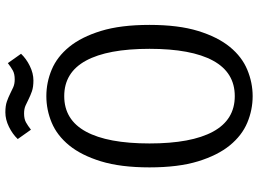

<svg xmlns="http://www.w3.org/2000/svg" viewBox="-140 -784 939 698"><g transform="rotate(-90 329.0 -434.5)"><path d="M70 -360Q70 -465 92 -536.5Q114 -608 150 -652Q186 -696 232.5 -715.5Q279 -735 329 -735Q379 -735 425.5 -715.5Q472 -696 508 -652Q544 -608 566 -536.5Q588 -465 588 -360Q588 -255 566 -183.5Q544 -112 508 -68Q472 -24 425 -4.5Q378 15 329 15Q279 15 232.5 -4.5Q186 -24 150 -68Q114 -112 92 -183.5Q70 -255 70 -360ZM157 -360Q157 -208 200 -129Q243 -50 329 -50Q415 -50 458 -129Q501 -208 501 -360Q501 -512 458 -591Q415 -670 329 -670Q243 -670 200 -591Q157 -512 157 -360ZM266 -816Q246 -816 233.5 -809Q221 -802 207 -791L173 -839Q191 -858 217.5 -871Q244 -884 270 -884Q294 -884 309.5 -878.5Q325 -873 337 -867Q349 -861 361 -855.5Q373 -850 390 -850Q410 -850 422.5 -857Q435 -864 449 -875L483 -827Q465 -808 438.5 -795Q412 -782 386 -782Q362 -782 346.5 -787.5Q331 -793 319 -799Q307 -805 295 -810.5Q283 -816 266 -816Z"/></g></svg>

Font: Carrois Gothic SC
Style: Regular
Weight: 400
Designer: Ralph du Carrois
Foundry: Ralph du Carrois
Version: Version 1.002